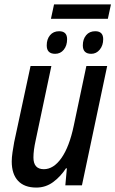

<svg xmlns="http://www.w3.org/2000/svg" viewBox="-20 -837 521 867"><path d="M210 -752 224 -817H481L467 -752ZM229 -594Q191 -594 191 -632Q191 -660 206 -678Q221 -696 247 -696Q283 -696 283 -660Q283 -631 268 -612.5Q253 -594 229 -594ZM392 -594Q354 -594 354 -632Q354 -660 369 -678Q384 -696 410 -696Q446 -696 446 -660Q446 -632 430.5 -613Q415 -594 392 -594ZM144 10Q90 10 61.5 -20.5Q33 -51 33 -108Q33 -126 36.5 -149.5Q40 -173 44 -195L118 -539H212L141 -203Q131 -158 131 -126Q131 -73 178 -73Q222 -73 257.5 -123.5Q293 -174 313 -269L370 -539H464L350 0H275L282 -77H278Q253 -39 219.5 -14.5Q186 10 144 10Z"/></svg>

Font: Noto Sans Condensed Medium
Style: Italic
Weight: 500
Width: 3
Italic angle: -12°
Designer: Monotype Design Team
Foundry: Monotype Imaging Inc.
Version: Version 2.013; ttfautohint (v1.8.4.7-5d5b)